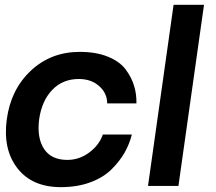

<svg xmlns="http://www.w3.org/2000/svg" viewBox="-20 -770 896 795"><path d="M231.9 4.9Q112.8 4.9 52 -73.5Q-8.8 -151.9 8.1 -275.9Q24.9 -399.9 107.9 -477.5Q190.9 -555.2 310.1 -555.2Q377.9 -555.2 427 -535.2Q476.1 -515.1 500.5 -482.2Q524.9 -449.2 535.4 -414.1Q545.9 -378.9 544.9 -341.8H423.8Q423.8 -383.8 390.9 -413.3Q357.9 -442.9 306.2 -442.9Q239.3 -442.9 196 -397.5Q152.8 -352.1 142.1 -275.9Q132.3 -199.7 162.1 -153.8Q191.9 -107.9 258.8 -107.9Q308.6 -107.9 349.9 -138.9Q391.1 -169.9 405.8 -212.9H525.9Q516.1 -173.8 496.1 -138.4Q476.1 -103 442.1 -69.1Q408.2 -35.2 354 -15.1Q299.8 4.9 231.9 4.9Z M592.8 0 698.7 -750H824.7L718.8 0Z"/></svg>

Font: Oakes Grotesk
Style: SemiBold Italic
Weight: 600
Designer: Samuel Oakes
Foundry: Samuel Oakes
Version: Version 1.0 | wf-rip DC20170320